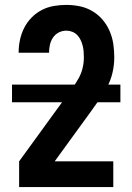

<svg xmlns="http://www.w3.org/2000/svg" viewBox="-20 -763 540 783"><path d="M58 0V-105L249 -368Q262 -386 275.5 -404.5Q289 -423 300 -442.5Q311 -462 316.5 -484Q322 -506 322 -529Q322 -541 321 -553.5Q320 -566 317 -577.5Q314 -589 308.5 -600.5Q303 -612 294.5 -620.5Q286 -629 274.5 -633.5Q263 -638 251 -638Q234 -638 219.5 -630.5Q205 -623 196 -609.5Q187 -596 183.5 -580Q180 -564 180 -548Q180 -548 180 -548Q180 -548 180 -548H56Q56 -548 56 -548.5Q56 -549 56 -549Q56 -575 61.5 -600.5Q67 -626 78.5 -649Q90 -672 108.5 -691Q127 -710 150 -722Q173 -734 199 -738.5Q225 -743 250 -743Q278 -743 305 -737.5Q332 -732 356 -718Q380 -704 398 -683Q416 -662 427 -636.5Q438 -611 442 -584Q446 -557 446 -529Q446 -498 439 -467.5Q432 -437 417.5 -409.5Q403 -382 385 -356.5Q367 -331 349 -306L203 -105H442V0ZM29 -346V-418H471V-346Z"/></svg>

Font: Iosevka SS04 Extrabold
Style: Regular
Weight: 800
Monospace: yes
Designer: Belleve Invis
Foundry: Belleve Invis
Version: Version 19.0.0; ttfautohint (v1.8.4)